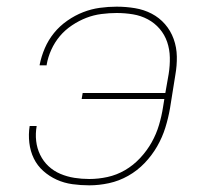

<svg xmlns="http://www.w3.org/2000/svg" viewBox="-20 -548 640 576"><path d="M248 8Q222 8 197 4.5Q172 1 150 -9Q128 -19 110 -35Q92 -51 81.5 -72.5Q71 -94 68 -119.5Q65 -145 69 -170H90Q86 -147 88.5 -125Q91 -103 100.5 -83.5Q110 -64 125.5 -49.5Q141 -35 161 -26.5Q181 -18 203 -14.5Q225 -11 248 -11Q275 -11 302.5 -17Q330 -23 355 -37.5Q380 -52 400.5 -74Q421 -96 435 -121Q449 -146 457 -173Q465 -200 469 -226L473 -251H225L228 -269H476L486 -326Q490 -351 489.5 -375.5Q489 -400 481.5 -422Q474 -444 459 -461.5Q444 -479 423.5 -490Q403 -501 379 -505Q355 -509 330 -509Q308 -509 284.5 -506Q261 -503 239 -494.5Q217 -486 196 -472Q175 -458 159.5 -439.5Q144 -421 134 -399Q124 -377 120 -354Q120 -354 120 -353.5Q120 -353 120 -352H99Q99 -353 99 -353.5Q99 -354 99 -354Q104 -379 114.5 -403.5Q125 -428 142 -449Q159 -470 182 -486Q205 -502 229.5 -511.5Q254 -521 279.5 -524.5Q305 -528 330 -528Q358 -528 385 -523.5Q412 -519 435 -507Q458 -495 475 -475.5Q492 -456 501 -431Q510 -406 510.5 -378.5Q511 -351 506 -323L490 -223Q485 -194 476 -165Q467 -136 451.5 -109Q436 -82 414 -59Q392 -36 364.5 -20.5Q337 -5 307 1.5Q277 8 248 8Z"/></svg>

Font: Iosevka SS04 Th Ex Obl
Style: Regular
Weight: 100
Width: 7
Italic angle: -9°
Monospace: yes
Designer: Belleve Invis
Foundry: Belleve Invis
Version: Version 19.0.0; ttfautohint (v1.8.4)